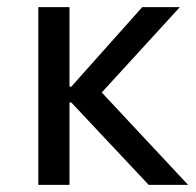

<svg xmlns="http://www.w3.org/2000/svg" viewBox="-20 -516 547 536"><path d="M87 0V-496H174V-274H179L377 -496H482L245 -237L248 -275L505 0H395L179 -230H174V0Z"/></svg>

Font: Nunito Sans 7pt SemiCondensed
Style: Regular
Weight: 400
Width: 4
Designer: Vernon Adams
Foundry: Vernon Adams
Version: Version 3.101;gftools[0.9.27]